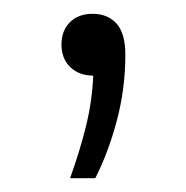

<svg xmlns="http://www.w3.org/2000/svg" viewBox="-20 -104 270 278"><path d="M81.5 154Q96 113.5 104.8 77.5Q113.5 41.5 115 5.5Q94.5 5.5 81.8 -6.8Q69 -19 69 -39.5Q69 -59.5 81.2 -71.8Q93.5 -84 114 -84Q136 -84 148.8 -69.8Q161.5 -55.5 161.5 -25Q161.5 24.5 149.2 70.5Q137 116.5 118 154Z"/></svg>

Font: Encode Sans SemiExpanded SemiExpanded Light
Style: Regular
Weight: 300
Width: 6
Designer: Multiple Designers
Foundry: Impallari Type
Version: Version 3.000; ttfautohint (v1.8.3) -l 8 -r 50 -G 200 -x 14 